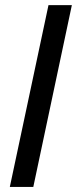

<svg xmlns="http://www.w3.org/2000/svg" viewBox="-20 -734 302 754"><path d="M18.6 0 170.4 -713.9H262.2L110.8 0Z"/></svg>

Font: Open Sans SemiCondensed Medium
Style: Italic
Weight: 500
Width: 4
Italic angle: -12°
Designer: Monotype Design Team
Foundry: Monotype Imaging Inc.
Version: Version 3.000